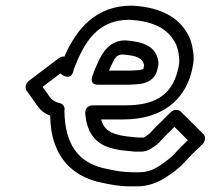

<svg xmlns="http://www.w3.org/2000/svg" viewBox="-20 -595 755 680"><path d="M477.2 -297.7C487.7 -300.3 509.4 -302.9 525.7 -323.2C531.7 -330.7 535.1 -339.2 537.2 -348.2C538.8 -353.7 539.9 -359.4 541 -366C541.6 -369.7 541.1 -373.8 540.7 -376.9C533.1 -437.1 475.4 -447.7 425.7 -451.9C425 -452 424.1 -452 423.6 -452C367 -452 341.4 -405.9 327.5 -375.3C318.4 -356.1 312.8 -341.2 306.9 -324.9C304.6 -318.2 298.7 -295 326.7 -295H436.7C449.6 -295 464.5 -297 471 -297C473 -297 475.6 -297.4 477.2 -297.7ZM475.7 -346.9C466.4 -346.7 450.8 -345 444.6 -345H365.9C367.7 -349.3 370.1 -354.5 373 -360.7C387.3 -392.3 393.2 -401.4 414.7 -402C464.3 -397.6 485.6 -390.5 490.5 -363.3C489.1 -355.6 488.5 -355.7 487.5 -350.5C485.4 -349.6 482.6 -348.7 475.7 -346.9ZM208.2 -394.9C202.7 -395.4 194.5 -393.6 188.3 -389L82.6 -309C70.7 -299.9 67.2 -283.9 74.5 -273.6L112 -220.8C123 -204.6 137.2 -193.3 157.7 -185.5C158.6 -149.3 162.3 -115.5 175.1 -83.3C199.1 -14.2 257.4 36.7 342.9 52.5C372 59 403.7 65 441.7 65H465.7C506.8 65 540.3 50.3 567.4 33.2C586.4 20.5 615.8 0.6 633.7 -20.7C652.2 -41.8 674.9 -62.4 697.5 -84.8C706.9 -94.2 709.6 -110.7 700.3 -120L620 -200C610.9 -209 594.6 -207.5 584.2 -197.2L536.8 -150.2C528.1 -141.7 520.8 -134.8 510.3 -122.4C504.9 -118.3 495.1 -111 490 -108C490 -108 489.5 -108 489.1 -108H470.1C466.3 -108 463.8 -108.2 459.2 -108.8C430.2 -111.8 408.3 -113.6 387.7 -120.8C359.3 -129.8 346 -145.4 338 -172H417.2C545.7 -172 643 -233.5 664.5 -369.5C666.6 -387.4 666.5 -402.4 662.9 -418C659.6 -443.9 650.9 -467.8 636.4 -488.2C600.2 -542.7 533.4 -570.8 447.3 -575C447 -575 446.4 -575 446.1 -575C320.5 -575 251.7 -494.5 208.2 -394.9ZM437.6 -525C515.5 -521.1 565.9 -497.4 593.1 -455.8C603.5 -441.5 610.5 -423.1 612.8 -403.4C613.9 -393.8 616 -383.3 614.4 -368.5C597.3 -263.1 535.9 -222 425.2 -222H311.2C307.6 -222 279.1 -222.6 282 -190.9C287 -135.8 309.8 -91 365.1 -73.2C393 -63.5 419.1 -61.8 445.3 -59.2C452.3 -58.2 456.3 -58 462.2 -58H481.2C493.5 -58 506.1 -63.3 512.5 -67.2C517.5 -70.2 537.7 -82.9 545.4 -92.1C553.4 -101.9 560.1 -108.3 569.7 -117.8L597.8 -145.7L645.2 -98.4C627.8 -81.6 613.5 -67.9 597.3 -49.4C588.4 -38.7 560.5 -18 544.5 -7.3C523.5 5.8 502 15 473.6 15H449.6C416.2 15 390.5 10.2 360.2 3.5C252.4 -16.1 210.2 -89.8 208.2 -199.6C208.1 -202 208.2 -203.2 208.5 -205C210.3 -216.8 203.2 -227 192.8 -229.4C174.1 -233.7 163.8 -240.5 155.1 -253.2L130.9 -287.4L193.8 -335.1L195.2 -333.3C195.2 -333.3 233.8 -301.6 241.4 -350C278.6 -445.8 324.7 -524.5 437.6 -525Z"/></svg>

Font: Tape
Style: Regular
Weight: 500
Foundry: Cannot Into Space Fonts
Version: Version 0.97